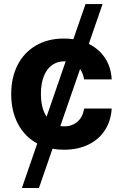

<svg xmlns="http://www.w3.org/2000/svg" viewBox="-20 -727 603 946"><path d="M417.5 -510.7Q468.3 -485.8 497.8 -440.7Q527.3 -395.5 530.3 -335.9H394.5Q389.2 -366.2 374.5 -386.7L277.3 -106Q287.1 -104.5 296.9 -104.5Q335.4 -104.5 361.8 -127.4Q388.2 -150.4 394.5 -192.4H530.3Q526.9 -132.3 497.6 -86.4Q468.3 -40.5 416.3 -14.9Q364.3 10.7 294.9 10.7Q263.7 10.7 238.8 5.9L171.9 199.2H87.9L163.6 -20Q102.1 -53.2 68.6 -116.5Q35.2 -179.7 35.2 -263.7Q35.2 -344.7 66.7 -406.5Q98.1 -468.3 157 -502.7Q215.8 -537.1 294.9 -537.1Q320.8 -537.1 341.3 -533.7L401.4 -707H485.4ZM209.5 -151.9 303.7 -424.8H296.9Q262.2 -424.8 236.1 -406Q210 -387.2 195.8 -351.1Q181.6 -314.9 181.6 -265.6Q181.6 -193.8 209.5 -151.9Z"/></svg>

Font: Pretendard Std
Style: Bold
Weight: 700
Designer: Base glyphs from Inter by Rasmus Andersson; Hangeul glyphs from Noto Sans CJK(Source Han Sans) by Jang Soo-young and Kan
Foundry: Kil Hyung-jin
Version: Version 1.309